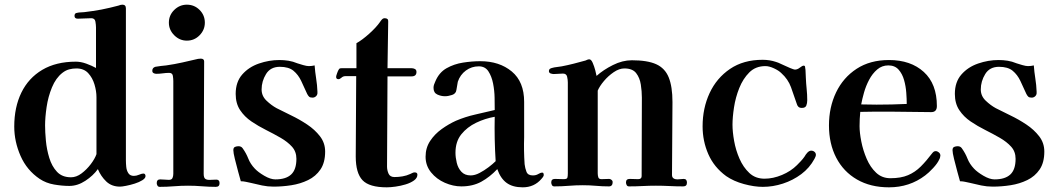

<svg xmlns="http://www.w3.org/2000/svg" viewBox="-20 -796 4515 822"><path d="M393 -380Q393 -406 384.5 -434.5Q376 -463 357.5 -483Q339 -503 307 -503Q291 -503 276 -499Q261 -495 247 -484Q219 -462 202.5 -422Q186 -382 179.5 -337.5Q173 -293 173 -259Q173 -231 176.5 -193.5Q180 -156 191 -120Q202 -84 224 -60.5Q246 -37 284 -37Q307 -37 329 -53.5Q351 -70 368.5 -93Q386 -116 393 -136ZM603 -42Q603 -33 589.5 -24.5Q576 -16 557 -10Q538 -4 520 -0.5Q502 3 494 3Q458 3 435 -19Q412 -41 399 -72Q379 -44 345.5 -22Q312 0 277 0Q246 0 211.5 -6Q177 -12 150 -30Q95 -67 68 -128.5Q41 -190 41 -254Q41 -337 71.5 -399.5Q102 -462 161 -497Q220 -532 305 -532Q326 -532 349.5 -523.5Q373 -515 391 -505V-678Q391 -689 388.5 -703.5Q386 -718 371 -718Q356 -718 341.5 -717Q327 -716 313 -716Q299 -716 299 -728Q299 -740 310 -741Q318 -743 326 -743Q334 -743 341 -744Q360 -746 378 -749Q396 -752 414 -755Q433 -759 451 -763Q469 -767 487 -772Q492 -774 496 -775Q500 -776 504 -776Q519 -776 519 -760V-109Q519 -97 520.5 -81.5Q522 -66 529.5 -54.5Q537 -43 553 -43Q564 -43 575.5 -48Q587 -53 594 -53Q599 -53 601 -49.5Q603 -46 603 -42Z M920 -12Q920 4 904 4Q875 4 845 1.5Q815 -1 785 -1Q755 -1 724.5 1.5Q694 4 664 4Q657 4 654 -1.5Q651 -7 651 -12Q651 -28 666 -28Q676 -28 685 -27Q694 -26 703 -26Q715 -26 718.5 -34Q722 -42 722 -52V-449Q722 -459 720 -471.5Q718 -484 704 -484Q691 -484 677 -482Q663 -480 649 -480Q643 -480 637.5 -483Q632 -486 632 -493Q632 -506 645 -510Q656 -512 668.5 -513.5Q681 -515 692 -516Q727 -521 760.5 -528.5Q794 -536 828 -544Q831 -544 834 -544.5Q837 -545 839 -545Q854 -545 854 -533Q854 -413 853 -292.5Q852 -172 852 -52Q852 -34 860 -29.5Q868 -25 880.5 -26Q893 -27 906 -27Q920 -27 920 -12ZM857 -699Q857 -668 834.5 -645Q812 -622 780 -622Q749 -622 726 -645Q703 -668 703 -699Q703 -731 726 -753.5Q749 -776 780 -776Q812 -776 834.5 -753.5Q857 -731 857 -699Z M1372 -147Q1372 -100 1352 -70.5Q1332 -41 1299 -25Q1266 -9 1227.5 -3Q1189 3 1151 3Q1126 3 1102 -2Q1078 -7 1054 -13Q1044 -15 1033 -17.5Q1022 -20 1011 -20Q1007 -34 999.5 -61.5Q992 -89 985.5 -115.5Q979 -142 979 -153Q979 -164 986 -167Q993 -170 1001 -170Q1013 -170 1019 -161Q1034 -140 1043 -117Q1052 -94 1071 -74Q1085 -59 1111.5 -43.5Q1138 -28 1159 -28Q1204 -28 1226.5 -49Q1249 -70 1249 -116Q1249 -147 1230 -168Q1211 -189 1181.5 -206Q1152 -223 1119 -239.5Q1086 -256 1056.5 -276Q1027 -296 1008 -324.5Q989 -353 989 -394Q989 -445 1017 -477Q1045 -509 1088.5 -524Q1132 -539 1176 -539Q1196 -539 1215 -536Q1234 -533 1253 -525Q1262 -522 1277.5 -517.5Q1293 -513 1302 -513Q1315 -513 1327 -516Q1329 -488 1333.5 -460Q1338 -432 1339 -404V-401Q1340 -391 1333.5 -384.5Q1327 -378 1318 -378Q1308 -378 1303.5 -382Q1299 -386 1295 -394Q1282 -423 1269.5 -449.5Q1257 -476 1236.5 -493Q1216 -510 1178 -510Q1138 -510 1119 -479Q1100 -448 1100 -413Q1100 -385 1121 -365Q1142 -345 1164 -333Q1191 -319 1226.5 -302Q1262 -285 1295 -263Q1328 -241 1350 -212.5Q1372 -184 1372 -147Z M1767 -48Q1767 -34 1752.5 -23.5Q1738 -13 1716.5 -6.5Q1695 0 1673 3Q1651 6 1636 6Q1561 6 1532 -24.5Q1503 -55 1503 -126Q1503 -212 1504 -298Q1505 -384 1505 -470H1459Q1449 -470 1442 -463.5Q1435 -457 1429 -457Q1419 -457 1419 -467Q1419 -471 1423 -482Q1427 -493 1429 -496Q1432 -502 1435 -503Q1438 -504 1444 -504H1506V-611Q1531 -625 1561 -652Q1591 -679 1607 -702Q1610 -707 1615 -712.5Q1620 -718 1627 -718Q1643 -718 1642 -704L1639 -504H1742Q1750 -504 1756.5 -500.5Q1763 -497 1763 -488Q1763 -469 1742 -469H1639L1637 -83Q1637 -67 1643.5 -52.5Q1650 -38 1669 -38Q1686 -38 1703.5 -41Q1721 -44 1736 -51Q1741 -53 1745.5 -55.5Q1750 -58 1755 -58Q1767 -58 1767 -48Z M2102 -106Q2099 -153 2098 -200.5Q2097 -248 2098 -296Q2057 -289 2018.5 -270.5Q1980 -252 1955 -221Q1930 -190 1930 -142Q1930 -122 1935.5 -99Q1941 -76 1955.5 -60.5Q1970 -45 1995 -45Q2013 -45 2033 -55.5Q2053 -66 2071.5 -80Q2090 -94 2102 -106ZM2308 -47Q2308 -43 2304.5 -38Q2301 -33 2298 -30Q2267 6 2218 6Q2175 6 2149 -13Q2123 -32 2109 -72Q2077 -38 2040.5 -18Q2004 2 1955 2Q1920 2 1884.5 -13.5Q1849 -29 1825.5 -58Q1802 -87 1802 -125Q1802 -163 1821.5 -192.5Q1841 -222 1871 -243.5Q1901 -265 1932 -279Q1972 -296 2014 -305.5Q2056 -315 2098 -325V-329Q2098 -347 2097.5 -377.5Q2097 -408 2091 -438.5Q2085 -469 2071 -490.5Q2057 -512 2030 -512Q1999 -512 1974.5 -494Q1950 -476 1940 -446Q1938 -437 1937 -428.5Q1936 -420 1934 -411Q1932 -395 1915.5 -389.5Q1899 -384 1885 -384Q1868 -384 1852 -391.5Q1836 -399 1836 -420Q1836 -428 1838.5 -434.5Q1841 -441 1844 -448Q1860 -486 1892 -504Q1924 -522 1962.5 -528Q2001 -534 2036 -534Q2118 -534 2171 -490Q2224 -446 2224 -360V-209Q2223 -181 2223.5 -151.5Q2224 -122 2226 -93Q2228 -76 2234 -60.5Q2240 -45 2261 -45Q2275 -45 2284.5 -51Q2294 -57 2302 -57Q2306 -57 2307 -53Q2308 -49 2308 -47Z M2921 -14Q2921 2 2905 2Q2876 2 2846.5 0.5Q2817 -1 2788 -1Q2760 -1 2731 0.5Q2702 2 2673 2Q2666 2 2663 -3.5Q2660 -9 2660 -15Q2660 -30 2676 -30Q2685 -30 2694 -29.5Q2703 -29 2712 -29Q2727 -29 2727 -42Q2727 -126 2727.5 -210Q2728 -294 2728 -378Q2728 -405 2723.5 -434Q2719 -463 2703.5 -483Q2688 -503 2653 -503Q2631 -503 2607.5 -487Q2584 -471 2565.5 -449Q2547 -427 2539 -408V-54Q2539 -45 2541.5 -37Q2544 -29 2555 -29Q2563 -29 2571.5 -29.5Q2580 -30 2588 -30Q2593 -30 2598 -26Q2603 -22 2603 -17Q2603 2 2587 2Q2559 2 2531.5 -0.5Q2504 -3 2475 -3Q2445 -3 2414.5 -0.5Q2384 2 2353 2Q2346 2 2343 -3.5Q2340 -9 2340 -15Q2340 -30 2356 -30Q2365 -30 2374 -29.5Q2383 -29 2393 -29Q2407 -29 2409 -35Q2411 -41 2411 -54V-199Q2411 -260 2411 -321Q2411 -382 2411 -443Q2411 -454 2408 -467.5Q2405 -481 2390 -481Q2380 -481 2370.5 -480Q2361 -479 2351 -479Q2345 -479 2337.5 -481.5Q2330 -484 2330 -492Q2330 -498 2334 -501Q2338 -504 2343 -505Q2353 -508 2364 -509Q2375 -510 2385 -512Q2411 -517 2436.5 -523.5Q2462 -530 2487 -537Q2491 -539 2495 -540.5Q2499 -542 2503 -542Q2511 -542 2517.5 -527Q2524 -512 2528.5 -495Q2533 -478 2534 -471Q2563 -497 2604 -517.5Q2645 -538 2685 -538Q2752 -538 2789.5 -521Q2827 -504 2843 -464.5Q2859 -425 2859 -359Q2859 -281 2858 -203Q2857 -125 2857 -47Q2857 -37 2863.5 -32.5Q2870 -28 2880 -28Q2887 -28 2893.5 -29Q2900 -30 2907 -30Q2921 -30 2921 -14Z M3473 -133Q3473 -129 3471 -124.5Q3469 -120 3467 -116Q3446 -77 3410.5 -50.5Q3375 -24 3332 -10Q3289 4 3246 4Q3209 4 3165 -8Q3121 -20 3089 -42Q3037 -80 3012.5 -136Q2988 -192 2988 -255Q2988 -333 3018 -397.5Q3048 -462 3105.5 -501Q3163 -540 3245 -540Q3275 -540 3302 -531Q3310 -529 3327.5 -520.5Q3345 -512 3362 -505Q3379 -498 3383 -498Q3394 -498 3404.5 -506.5Q3415 -515 3421 -515Q3427 -515 3427 -507Q3429 -497 3429 -485.5Q3429 -474 3430 -463Q3431 -439 3433.5 -415Q3436 -391 3436 -367Q3436 -354 3432 -344Q3428 -334 3413 -334Q3403 -334 3398 -339Q3393 -344 3391 -352Q3379 -388 3366.5 -422.5Q3354 -457 3325 -483Q3314 -494 3293.5 -503.5Q3273 -513 3257 -513Q3215 -513 3188 -486Q3161 -459 3145 -419Q3129 -379 3122.5 -336.5Q3116 -294 3116 -262Q3116 -232 3123 -192.5Q3130 -153 3146 -116.5Q3162 -80 3188 -55.5Q3214 -31 3253 -31Q3290 -31 3328 -47Q3366 -63 3392 -89Q3400 -97 3408.5 -106Q3417 -115 3424 -125Q3427 -130 3430 -134.5Q3433 -139 3437 -143Q3445 -151 3453 -151Q3461 -151 3467 -146Q3473 -141 3473 -133Z M3862 -351Q3862 -371 3860 -399Q3858 -427 3850.5 -453.5Q3843 -480 3827 -498Q3811 -516 3783 -516Q3756 -516 3735.5 -498.5Q3715 -481 3701 -454.5Q3687 -428 3679 -399.5Q3671 -371 3667 -349Q3684 -349 3700.5 -348.5Q3717 -348 3733 -348Q3798 -348 3862 -351ZM4006 -130Q4006 -127 4004.5 -121.5Q4003 -116 4001 -113Q3994 -97 3975 -76.5Q3956 -56 3941 -45Q3874 6 3786 6Q3707 6 3649 -27.5Q3591 -61 3560 -121Q3529 -181 3529 -259Q3529 -337 3559.5 -400.5Q3590 -464 3647.5 -501.5Q3705 -539 3786 -539Q3879 -539 3935 -488Q3991 -437 3991 -342Q3991 -316 3967 -316Q3923 -316 3879 -317Q3835 -318 3791 -318Q3759 -318 3727 -318Q3695 -318 3663 -317Q3660 -287 3660 -256Q3660 -228 3667.5 -190Q3675 -152 3690.5 -116Q3706 -80 3731 -56.5Q3756 -33 3792 -33Q3837 -33 3867.5 -46Q3898 -59 3922 -83Q3946 -107 3971 -140Q3974 -144 3977.5 -146.5Q3981 -149 3986 -149Q3993 -149 3999.5 -143.5Q4006 -138 4006 -130Z M4451 -147Q4451 -100 4431 -70.5Q4411 -41 4378 -25Q4345 -9 4306.5 -3Q4268 3 4230 3Q4205 3 4181 -2Q4157 -7 4133 -13Q4123 -15 4112 -17.5Q4101 -20 4090 -20Q4086 -34 4078.5 -61.5Q4071 -89 4064.5 -115.5Q4058 -142 4058 -153Q4058 -164 4065 -167Q4072 -170 4080 -170Q4092 -170 4098 -161Q4113 -140 4122 -117Q4131 -94 4150 -74Q4164 -59 4190.5 -43.5Q4217 -28 4238 -28Q4283 -28 4305.5 -49Q4328 -70 4328 -116Q4328 -147 4309 -168Q4290 -189 4260.5 -206Q4231 -223 4198 -239.5Q4165 -256 4135.5 -276Q4106 -296 4087 -324.5Q4068 -353 4068 -394Q4068 -445 4096 -477Q4124 -509 4167.5 -524Q4211 -539 4255 -539Q4275 -539 4294 -536Q4313 -533 4332 -525Q4341 -522 4356.5 -517.5Q4372 -513 4381 -513Q4394 -513 4406 -516Q4408 -488 4412.5 -460Q4417 -432 4418 -404V-401Q4419 -391 4412.5 -384.5Q4406 -378 4397 -378Q4387 -378 4382.5 -382Q4378 -386 4374 -394Q4361 -423 4348.5 -449.5Q4336 -476 4315.5 -493Q4295 -510 4257 -510Q4217 -510 4198 -479Q4179 -448 4179 -413Q4179 -385 4200 -365Q4221 -345 4243 -333Q4270 -319 4305.5 -302Q4341 -285 4374 -263Q4407 -241 4429 -212.5Q4451 -184 4451 -147Z"/></svg>

Font: Kaisei HarunoUmi
Style: Bold
Weight: 700
Designer: Font-Kai, 金井和夫
Foundry: KAZUO KANAI
Version: Version 5.003